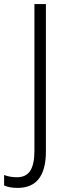

<svg xmlns="http://www.w3.org/2000/svg" viewBox="-84 -734 324 937"><path d="M-64 171V120Q-36 131 -1 131Q43 131 63.5 99.5Q84 68 84 2V-714H140V5Q140 183 2 183Q-39 183 -64 171Z"/></svg>

Font: Noto Sans Display Light Narrow
Style: Regular
Weight: 300
Width: 4
Designer: Monotype Design team
Foundry: Monotype Imaging Inc.
Version: Version 1.000